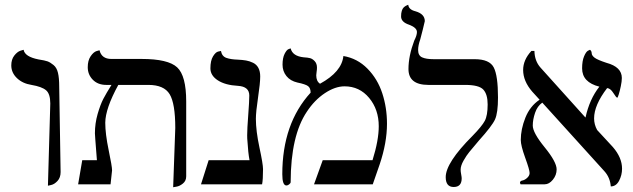

<svg xmlns="http://www.w3.org/2000/svg" viewBox="-20 -766 2632 798"><path d="M179.2 5.9 189 -335.9Q189 -376 171.4 -390.9Q153.8 -405.8 110.8 -413.1Q73.7 -418.9 50.3 -441.4Q26.9 -463.9 26.9 -494.1Q26.9 -519 39.3 -534.9Q51.8 -550.8 64.9 -555.2L78.1 -559.1Q83 -530.3 140.1 -519Q166 -515.1 177.5 -511Q189 -506.8 202.4 -495.8Q215.8 -484.9 220.9 -463.4Q226.1 -441.9 226.1 -405.8L231.9 -50.8Q231.9 -27.8 219 -13.9Q206.1 0 192.4 2.9Z M699.7 12.2 708.5 -233.9Q708.5 -335.9 685.1 -374.5Q661.6 -413.1 596.7 -413.1H471.7Q418 -314.9 417.5 -255.9Q417.5 -210 431.6 -142.1Q445.8 -74.2 445.8 -58.1L439.5 0H304.7L321.8 -100.1H382.8Q381.8 -114.3 379.6 -141.1Q377.4 -168 376 -188Q374.5 -208 374.5 -211.9Q374.5 -252.9 385.7 -292Q397 -331.1 409.4 -355Q421.9 -378.9 443.4 -413.1H421.9Q386.7 -413.1 365.7 -434.6Q344.7 -456.1 344.7 -486.8Q344.7 -514.6 356.7 -532.2Q368.7 -549.8 381.3 -553.7L393.6 -557.1Q402.3 -521 442.9 -521H568.8Q678.7 -521 716.3 -486.1Q753.9 -451.2 753.9 -344.2V-33.2Q753.9 -14.2 740.2 -3.2Q726.6 7.8 713.4 9.8Z M1043.5 -272Q1043.5 -222.2 1058.3 -153.1Q1073.2 -84 1073.2 -63Q1073.2 -19 1069.3 0H815.4L847.2 -100.1H1017.1Q1011.2 -130.9 1008.3 -181.2Q1007.3 -188 1007.3 -204.1Q1007.3 -230 1011.7 -287.6Q1016.1 -345.2 1016.1 -369.1Q1016.1 -406.2 969.2 -409.2Q916 -412.1 885.3 -432.1Q854.5 -452.1 854.5 -481.9Q854.5 -514.2 865.5 -532Q876.5 -549.8 887.2 -551.8L898.4 -554.2Q902.3 -532.2 920.4 -525.6Q938.5 -519 968.3 -518.1Q988.3 -517.1 1002.7 -514.6Q1017.1 -512.2 1031.7 -505.1Q1046.4 -498 1054 -483.6Q1061.5 -469.2 1061.5 -448.2Q1061.5 -420.4 1052.5 -360.6Q1043.5 -300.8 1043.5 -272Z M1407.2 -533.2Q1465.3 -523.4 1507.3 -480.7Q1549.3 -438 1568.8 -378.4Q1588.4 -318.8 1588.4 -252Q1588.4 -172.9 1558.1 -83L1529.3 0H1285.2L1321.3 -100.1H1528.3Q1554.2 -183.1 1554.2 -241.2Q1554.2 -311 1514.2 -359.1Q1474.1 -407.2 1412.1 -407.2Q1373 -407.2 1330.1 -378.7Q1287.1 -350.1 1255.4 -301.8Q1188.5 -202.6 1188 -8.8Q1188 -4.9 1182.1 0Q1176.3 4.9 1170.4 4.9Q1153.3 4.9 1153.3 -42Q1153.3 -252 1271 -380.9Q1271 -399.9 1260.5 -408Q1250 -416 1216.3 -422.9Q1186.5 -429.7 1170.4 -450Q1154.3 -470.2 1154.3 -497.1Q1154.3 -524.9 1162.8 -542Q1171.4 -559.1 1179.7 -562L1188 -564.9Q1195.8 -532.7 1242.2 -527.8Q1258.3 -526.9 1268.3 -524.4Q1278.3 -522 1287.8 -512Q1297.4 -502 1297.4 -484.9Q1297.4 -476.1 1295.9 -467.5Q1294.4 -459 1294.4 -453.1Q1294.4 -428.2 1310.1 -418Q1400.4 -467.3 1407.2 -533.2Z M1717.8 -558.1Q1717.8 -535.2 1734.4 -527.6Q1751 -520 1782.7 -520H1952.6Q2014.6 -520 2032.2 -485.6Q2049.8 -451.2 2049.8 -360.8Q2049.8 -296.9 2037.4 -269.5Q2024.9 -242.2 1970.7 -182.1Q1941.9 -147.9 1930.4 -134Q1918.9 -120.1 1906.7 -98.6Q1894.5 -77.1 1894.5 -61Q1894.5 -53.2 1896.7 -41.5Q1898.9 -29.8 1898.9 -24.9Q1898.9 11.2 1865.7 11.2Q1832.5 11.2 1832.5 -29.8Q1832.5 -89.8 1943.8 -201.2Q1982.9 -241.2 1994.9 -263.7Q2006.8 -286.1 2006.8 -332Q2006.8 -374 1988.8 -393.6Q1970.7 -413.1 1913.6 -413.1H1760.7Q1677.7 -413.1 1677.7 -479Q1677.7 -533.2 1701.7 -597.2Q1712.9 -619.1 1712.9 -632.8Q1712.9 -650.9 1680.7 -663.1Q1646.5 -674.3 1647 -698.2Q1647 -711.4 1649.9 -720.7Q1652.8 -730 1657.2 -734.4Q1661.6 -738.8 1666.3 -741.5Q1670.9 -744.1 1673.8 -745.1L1676.8 -746.1Q1678.7 -726.1 1706.5 -719.2Q1745.6 -708 1745.6 -678.2Q1745.6 -676.3 1737.1 -642.6Q1728.5 -608.9 1726.6 -602.1Q1717.8 -577.1 1717.8 -558.1Z M2564.5 -441.9Q2564.5 -427.7 2560.3 -408Q2556.2 -388.2 2551.8 -374Q2547.4 -359.9 2545.4 -359.9Q2541.5 -359.9 2529.3 -379.4Q2517.1 -398.9 2503.4 -399.9Q2449.2 -329.1 2449.2 -273.9Q2449.2 -248.5 2461.9 -225.6L2527.3 -154.8Q2565.4 -110.8 2565.4 -64.9Q2565.4 -38.1 2553 -14.6Q2540.5 8.8 2518.6 8.8Q2515.6 -28.3 2492.2 -54.2L2233.9 -339.4Q2213.4 -325.2 2203.9 -297.1Q2194.3 -269 2194.3 -244.1Q2194.3 -214.4 2243.9 -153.6Q2293.5 -92.8 2293.5 -62Q2293.5 -38.1 2277.8 -19Q2262.2 0 2244.1 0H2143.6Q2141.6 -3.9 2141.1 -5.9Q2141.1 -12.7 2148.4 -15.1Q2160.6 -17.1 2170.9 -26.6Q2181.2 -36.1 2181.2 -46.9Q2181.2 -60.1 2162.8 -110.6Q2144.5 -161.1 2144.5 -184.1Q2144.5 -229 2163.6 -276.9Q2182.6 -324.7 2222.7 -351.6L2192.4 -384.8Q2154.3 -428.7 2154.3 -475.1Q2154.3 -517.1 2188.5 -554.2H2201.2Q2202.1 -512.2 2226.6 -484.9L2412.1 -278.8L2413.6 -277.8Q2430.2 -354 2471.2 -405.8Q2399.4 -423.8 2399.4 -481.9Q2399.4 -512.7 2407.5 -531.7Q2415.5 -550.8 2423.8 -555.2L2432.1 -559.1Q2439 -554.2 2439.2 -544.7Q2439.5 -535.2 2451.4 -526.1Q2463.4 -517.1 2500.5 -504.9Q2564.5 -487.8 2564.5 -441.9Z"/></svg>

Font: Linux Biolinum O
Style: Bold
Weight: 700
Designer: Philipp H. Poll
Foundry: Philipp H. Poll
Version: Version 1.3.2